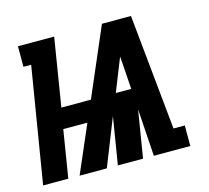

<svg xmlns="http://www.w3.org/2000/svg" viewBox="-104 -626 786 722"><g transform="rotate(-15 289.5 -265.0)"><path d="M-21 0 53 -450H23V-530H164L121 -265H236L350 -530H463L508 -80H552V0H410L398 -184L368 0H270L300 -184L227 0H121L201 -185H107L77 0ZM333 -265H393L387 -353Q386 -363 385.5 -373Q385 -383 384 -393Q380 -383 376 -373Q372 -363 368 -353Z"/></g></svg>

Font: Iosevka Slab Heavy Extended
Style: Italic
Weight: 900
Width: 7
Italic angle: -9°
Monospace: yes
Designer: Belleve Invis
Foundry: Belleve Invis
Version: Version 11.1.0; ttfautohint (v1.8.3)